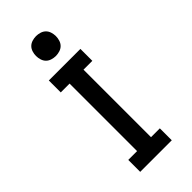

<svg xmlns="http://www.w3.org/2000/svg" viewBox="-296 -1029 1092 1092"><g transform="rotate(-45 250.0 -482.5)"><path d="M123 0V-96H194V-639H123V-735H377V-639H306V-96H377V0ZM250 -805Q234 -805 218 -810Q202 -815 191 -826Q180 -837 175 -853Q170 -869 170 -885Q170 -901 175 -917Q180 -933 191 -944Q202 -955 218 -960Q234 -965 250 -965Q266 -965 282 -960Q298 -955 309 -944Q320 -933 325 -917Q330 -901 330 -885Q330 -869 325 -853Q320 -837 309 -826Q298 -815 282 -810Q266 -805 250 -805Z"/></g></svg>

Font: Iosevka SS08 Regular
Style: Bold
Weight: 700
Monospace: yes
Designer: Belleve Invis
Foundry: Belleve Invis
Version: Version 16.3.4; ttfautohint (v1.8.4)